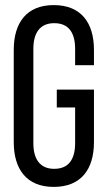

<svg xmlns="http://www.w3.org/2000/svg" viewBox="-20 -727 423 754"><path d="M191 -707C84 -707 34 -637 34 -531V-169C34 -63 84 7 191 7C299 7 349 -63 349 -169V-375H203V-305H275V-165C275 -102 250 -64 193 -64C137 -64 111 -102 111 -165V-535C111 -598 137 -636 193 -636C250 -636 275 -598 275 -535V-471H349V-531C349 -637 299 -707 191 -707Z"/></svg>

Font: VL Bebas Neue Regular
Style: Regular
Weight: 400
Designer: Ryoichi Tsunekawa
Foundry: Ryoichi Tsunekawa
Version: Version 001.003